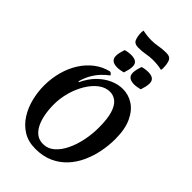

<svg xmlns="http://www.w3.org/2000/svg" viewBox="-362 -1376 1526 1526"><g transform="rotate(45 401.0 -613.0)"><path d="M357 25Q276 25 218 -11Q160 -47 122.5 -106.5Q85 -166 67.5 -237.5Q50 -309 50 -379Q50 -462 70.5 -536.5Q91 -611 129 -671Q167 -731 221 -772.5Q275 -814 342 -830Q350 -829 357.5 -822.5Q365 -816 366 -809Q337 -788 308.5 -758Q280 -728 257 -688Q234 -648 220 -597L227 -594Q259 -663 305.5 -709.5Q352 -756 406 -780Q460 -804 513 -804Q577 -804 631 -769Q685 -734 718.5 -662Q752 -590 752 -479Q752 -409 738 -337Q724 -265 694.5 -200Q665 -135 618.5 -84.5Q572 -34 507 -4.5Q442 25 357 25ZM373 -45Q426 -45 467 -80.5Q508 -116 536.5 -174.5Q565 -233 580 -305Q595 -377 595 -450Q595 -549 577 -607Q559 -665 527.5 -690.5Q496 -716 457 -716Q406 -716 361.5 -682Q317 -648 283 -591.5Q249 -535 230 -466.5Q211 -398 211 -330Q211 -272 220.5 -220.5Q230 -169 249.5 -129.5Q269 -90 299.5 -67.5Q330 -45 373 -45ZM425 -902Q410 -898 392.5 -895Q375 -892 358 -892Q340 -892 324 -897Q308 -902 297.5 -915Q287 -928 287 -952Q287 -972 292.5 -992Q298 -1012 304 -1032Q319 -1037 337 -1039.5Q355 -1042 372 -1042Q389 -1042 405.5 -1037Q422 -1032 432 -1019.5Q442 -1007 442 -983Q442 -962 436.5 -942.5Q431 -923 425 -902ZM615 -902Q600 -898 582.5 -895Q565 -892 548 -892Q530 -892 514 -897Q498 -902 487.5 -915Q477 -928 477 -952Q477 -972 482.5 -992Q488 -1012 494 -1032Q509 -1037 527 -1039.5Q545 -1042 562 -1042Q579 -1042 595.5 -1037Q612 -1032 622 -1019.5Q632 -1007 632 -983Q632 -962 626.5 -942.5Q621 -923 615 -902ZM366 -1122Q323 -1122 310.5 -1151.5Q298 -1181 298 -1226Q298 -1232 299 -1237Q300 -1242 301 -1248Q327 -1242 351.5 -1239.5Q376 -1237 401 -1237Q438 -1237 473.5 -1244Q509 -1251 554 -1251Q598 -1251 610 -1221.5Q622 -1192 622 -1147Q622 -1141 621.5 -1136Q621 -1131 619 -1125Q593 -1131 569 -1133.5Q545 -1136 519 -1136Q482 -1136 446.5 -1129Q411 -1122 366 -1122Z"/></g></svg>

Font: Merienda
Style: Bold
Weight: 700
Designer: Eduardo Rodriguez Tunni
Foundry: Eduardo Rodriguez Tunni
Version: Version 2.001